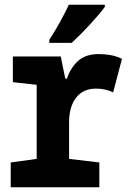

<svg xmlns="http://www.w3.org/2000/svg" viewBox="-20 -786 540 806"><path d="M281 -606Q316 -638 357.5 -683Q399 -728 420 -757V-766H269Q253 -732 233 -695.5Q213 -659 187 -619V-606ZM397 0V-104L270 -119V-272Q270 -338 299.5 -376Q329 -414 383 -414Q424 -414 455 -398L492 -539Q467 -551 442.5 -555Q418 -559 395 -559Q339 -559 307.5 -530Q276 -501 261 -456H254L235 -549H34V-441L134 -430V-119L25 -104V0Z"/></svg>

Font: Noto Sans Mono UI Condensed ExtraBold
Style: Regular
Weight: 800
Width: 3
Designer: Monotype Design team
Foundry: Monotype Imaging Inc.
Version: 1.000